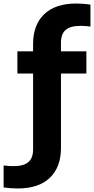

<svg xmlns="http://www.w3.org/2000/svg" viewBox="-86 -838 532 1088"><path d="M14.5 230Q-27.5 230 -65.5 224V99.5Q-50 101.5 -37 102.5Q-24 103.5 -10 103.5Q48 103.5 74.8 80.5Q101.5 57.5 101.5 8.5V-421.5H12.5V-547H101.5V-588.5Q101.5 -697 164.5 -757.5Q227.5 -818 346.5 -818Q388 -818 426.5 -812V-687.5Q410.5 -689.5 397.8 -690.5Q385 -691.5 371 -691.5Q313 -691.5 286.2 -668.5Q259.5 -645.5 259.5 -596.5V-547H403.5V-421.5H259.5V0.5Q259.5 109 196.5 169.5Q133.5 230 14.5 230Z"/></svg>

Font: Encode Sans
Style: Bold
Weight: 700
Designer: Multiple Designers
Foundry: Impallari Type
Version: Version 3.002; ttfautohint (v1.8.3) -l 8 -r 50 -G 200 -x 14 